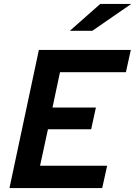

<svg xmlns="http://www.w3.org/2000/svg" viewBox="-20 -953 685 973"><path d="M28 0 177 -700H643L618 -587H284L246 -408H466L442 -298H223L183 -113H523L498 0ZM334 -797 488 -933H645L448 -797Z"/></svg>

Font: Red Hat Mono SemiBold
Style: Italic
Weight: 600
Italic angle: -12°
Monospace: yes
Designer: Pentagram, MCKL
Foundry: MCKL
Version: Version 1.030